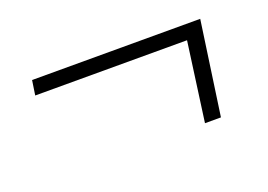

<svg xmlns="http://www.w3.org/2000/svg" viewBox="-52 -420 688 492"><g transform="rotate(-20 292.0 -174.0)"><path d="M60 -302H518.5L482 -46.5H438.5L468 -262H54Z"/></g></svg>

Font: Merriweather 144pt Light
Style: Italic
Weight: 300
Italic angle: -7.8°
Version: Version 2.101